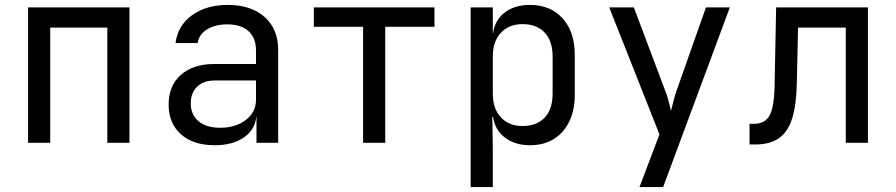

<svg xmlns="http://www.w3.org/2000/svg" viewBox="-20 -580 3640 780"><path d="M94 0V-550H506V0H416V-468H184V0Z M852 10Q765 10 715 -34.5Q665 -79 665 -155Q665 -232 715 -276Q765 -320 850 -320H1020V-375Q1020 -426 989.5 -453.5Q959 -481 903 -481Q854 -481 821 -460.5Q788 -440 783 -405H693Q702 -476 760 -518Q818 -560 905 -560Q1000 -560 1055 -511Q1110 -462 1110 -378V0H1022V-105H1007L1022 -120Q1022 -60 975.5 -25Q929 10 852 10ZM874 -61Q938 -61 979 -93Q1020 -125 1020 -175V-253H852Q807 -253 781 -228Q755 -203 755 -160Q755 -114 786.5 -87.5Q818 -61 874 -61Z M1455 0V-471H1255V-550H1745V-471H1545V0Z M1892 180V-550H1982V-445H2000L1982 -424Q1982 -487 2023.5 -523.5Q2065 -560 2133 -560Q2216 -560 2265.5 -505.5Q2315 -451 2315 -356V-195Q2315 -132 2292.5 -86Q2270 -40 2229.5 -15Q2189 10 2133 10Q2066 10 2024 -27Q1982 -64 1982 -126L2000 -105H1980L1982 20V180ZM2103 -68Q2160 -68 2192.5 -102Q2225 -136 2225 -200V-350Q2225 -414 2192.5 -448Q2160 -482 2103 -482Q2048 -482 2015 -447Q1982 -412 1982 -350V-200Q1982 -138 2015 -103Q2048 -68 2103 -68Z M2578 180 2659 -34 2455 -550H2555L2683 -210Q2690 -193 2696 -169.5Q2702 -146 2706 -130Q2710 -146 2716 -169.5Q2722 -193 2728 -210L2848 -550H2945L2674 180Z M3025 7V-77H3043Q3089 -77 3107.5 -113Q3126 -149 3127 -242L3133 -550H3506V0H3416V-468H3222L3217 -238Q3215 -151 3197.5 -97Q3180 -43 3143.5 -18Q3107 7 3048 7Z"/></svg>

Font: JetBrains Mono Zero
Style: Regular-Zero
Weight: 400
Designer: Philipp Nurullin, Konstantin Bulenkov
Foundry: JetBrains
Version: Version 2.211